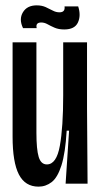

<svg xmlns="http://www.w3.org/2000/svg" viewBox="-20 -686 377 717"><path d="M124 11Q74 11 50.5 -34.5Q27 -80 27 -176V-528H116V-190Q116 -128 124.5 -100Q133 -72 155 -72Q191 -72 203.5 -141.5Q216 -211 216 -330V-528H305V-281L307 0H225L238 -198H229Q224 -114 209.5 -68.5Q195 -23 173 -6Q151 11 124 11ZM220 -576Q199 -576 184 -582.5Q169 -589 157.5 -595.5Q146 -602 134 -602Q112 -602 117 -581H66Q50 -614 65.5 -640Q81 -666 117 -666Q136 -666 150.5 -659.5Q165 -653 177 -646.5Q189 -640 202 -640Q224 -640 221 -662H272Q283 -628 271 -602Q259 -576 220 -576Z"/></svg>

Font: Bricolage Grotesque 96pt Condensed
Style: Regular
Weight: 400
Width: 3
Designer: Mathieu Triay
Foundry: Atelier Triay
Version: Version 1.001; ttfautohint (v1.8.4.7-5d5b);gftools[0.9.33.de